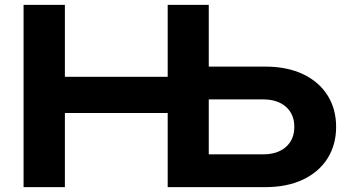

<svg xmlns="http://www.w3.org/2000/svg" viewBox="-20 -770 1425 790"><path d="M670 0V-750H839V-59L763 -135H1063Q1122 -135 1156.5 -165.5Q1191 -196 1191 -248Q1191 -300 1156.5 -330.5Q1122 -361 1063 -361H748V-496H1071Q1161 -496 1226.5 -465Q1292 -434 1327.5 -378Q1363 -322 1363 -248Q1363 -174 1327.5 -118Q1292 -62 1226.5 -31Q1161 0 1071 0ZM77 0V-750H247V0ZM170 -305V-454H744V-305Z"/></svg>

Font: Unbounded Medium
Style: Regular
Weight: 500
Designer: Luke Prowse, Jean-Baptiste Morizot, Fátima Lázaro, Florian Runge
Foundry: NaN
Version: Version 1.700